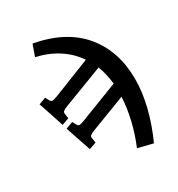

<svg xmlns="http://www.w3.org/2000/svg" viewBox="-185 -659 952 1028"><g transform="rotate(-30 290.5 -145.0)"><path d="M466 249 374 226Q403 157 420 85Q437 13 440 -54L226 28Q205 36 197 42.5Q189 49 193 62L197 89L153 104L100 -53L144 -69L155 -48Q162 -35 171 -35.5Q180 -36 201 -44L439 -136Q432 -200 412 -251L166 -157Q145 -149 137 -142.5Q129 -136 132 -123L136 -97L92 -81L40 -238L83 -254L94 -234Q101 -220 110 -220.5Q119 -221 141 -229L374 -321Q337 -376 279 -414Q221 -452 145 -469L170 -539Q359 -504 455 -388.5Q551 -273 551 -100Q551 -19 529 69.5Q507 158 466 249Z"/></g></svg>

Font: Literata 12pt SemiBold
Style: Italic
Weight: 600
Italic angle: -2°
Designer: Latin by Veronika Burian and Jose Scaglione. Greek by Irene Vlachou. Cyrillic by Vera Evstafieva
Foundry: TypeTogether
Version: Version 3.002